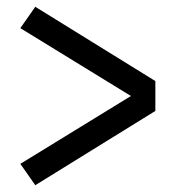

<svg xmlns="http://www.w3.org/2000/svg" viewBox="-20 -623 540 566"><path d="M84 -77 40 -140 366 -340 40 -540 84 -603 438 -384V-296Z"/></svg>

Font: Iosevka Fixed Medium
Style: Regular
Weight: 500
Monospace: yes
Designer: Belleve Invis
Foundry: Belleve Invis
Version: Version 32.3.0